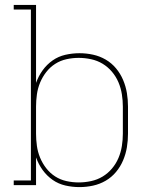

<svg xmlns="http://www.w3.org/2000/svg" viewBox="-20 -755 640 783"><path d="M304 8Q275 8 246.5 1.5Q218 -5 194.5 -21.5Q171 -38 154 -61.5Q137 -85 127 -113V0H36V-19H106V-716H36V-735H127V-417Q137 -445 154 -468.5Q171 -492 194.5 -508.5Q218 -525 246.5 -531.5Q275 -538 304 -538Q332 -538 359.5 -532Q387 -526 411 -512Q435 -498 453 -476.5Q471 -455 482 -429Q493 -403 497.5 -375.5Q502 -348 502 -320V-210Q502 -182 497.5 -154.5Q493 -127 482 -101Q471 -75 453 -53.5Q435 -32 411 -18Q387 -4 359.5 2Q332 8 304 8ZM301 -11Q326 -11 351.5 -16.5Q377 -22 398.5 -35Q420 -48 436.5 -67.5Q453 -87 463 -110.5Q473 -134 477 -159.5Q481 -185 481 -210V-320Q481 -345 477 -370.5Q473 -396 463 -419.5Q453 -443 436.5 -462.5Q420 -482 398.5 -495Q377 -508 351.5 -513.5Q326 -519 301 -519Q276 -519 251 -513.5Q226 -508 205 -494.5Q184 -481 168.5 -461Q153 -441 143.5 -418Q134 -395 130.5 -370Q127 -345 127 -320V-210Q127 -185 130.5 -160Q134 -135 143.5 -112Q153 -89 168.5 -69Q184 -49 205 -35.5Q226 -22 251 -16.5Q276 -11 301 -11Z"/></svg>

Font: Iosevka Curly Slab ThEx
Style: Regular
Weight: 100
Width: 7
Monospace: yes
Designer: Belleve Invis
Foundry: Belleve Invis
Version: Version 11.1.0; ttfautohint (v1.8.3)